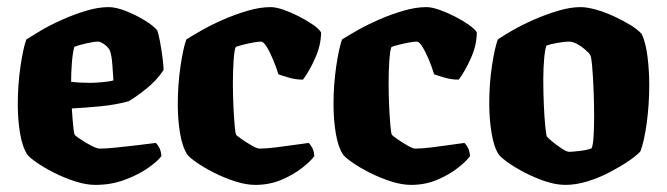

<svg xmlns="http://www.w3.org/2000/svg" viewBox="-20 -520 1876 540"><path d="M248 0Q222 0 191 -10Q160 -20 131.5 -34.5Q103 -49 83 -63Q63 -77 57 -85Q43 -106 36.5 -144.5Q30 -183 30 -226Q30 -281 37.5 -332.5Q45 -384 54 -409Q68 -418 94 -433.5Q120 -449 153.5 -464Q187 -479 221.5 -489.5Q256 -500 286 -500Q306 -500 334 -489Q362 -478 386.5 -463Q411 -448 422 -435Q426 -425 430 -403Q434 -381 437 -358.5Q440 -336 440 -323Q421 -294 391 -270Q361 -246 341 -235Q304 -225 262 -221Q220 -217 182 -215Q184 -184 186 -164.5Q188 -145 190 -141Q192 -138 206 -128.5Q220 -119 236.5 -110.5Q253 -102 260 -102Q278 -102 306.5 -105Q335 -108 365.5 -111.5Q396 -115 418 -118Q423 -114 428 -104.5Q433 -95 434 -81Q424 -67 397 -48Q370 -29 331.5 -14.5Q293 0 248 0ZM234 -287Q247 -287 269 -289Q291 -291 299 -294Q298 -311 296 -338Q294 -365 289 -378Q283 -389 272.5 -396Q262 -403 256 -403Q245 -403 222.5 -398Q200 -393 189 -388Q184 -369 182 -341.5Q180 -314 180 -290Q204 -287 234 -287Z M698 0Q672 0 641 -10Q610 -20 581.5 -34.5Q553 -49 533 -63Q513 -77 507 -85Q493 -106 486.5 -144.5Q480 -183 480 -226Q480 -281 487.5 -332.5Q495 -384 504 -409Q518 -418 545 -433.5Q572 -449 606 -464Q640 -479 675.5 -489.5Q711 -500 741 -500Q756 -500 777.5 -492.5Q799 -485 820.5 -474Q842 -463 859.5 -451Q877 -439 883 -429Q883 -393 866 -355.5Q849 -318 832 -296Q812 -296 793 -301.5Q774 -307 763 -311Q757 -331 748 -352.5Q739 -374 730 -388.5Q721 -403 714 -403Q707 -403 693 -400.5Q679 -398 665 -394.5Q651 -391 643 -388Q639 -379 637 -349.5Q635 -320 635 -287Q635 -253 636.5 -221Q638 -189 640 -167Q642 -145 644 -141Q645 -139 658.5 -129.5Q672 -120 687.5 -111Q703 -102 710 -102Q727 -102 756 -105.5Q785 -109 812 -113Q839 -117 848 -118Q853 -114 858 -104.5Q863 -95 864 -81Q854 -67 830 -48Q806 -29 772 -14.5Q738 0 698 0Z M1136 0Q1110 0 1079 -10Q1048 -20 1019.5 -34.5Q991 -49 971 -63Q951 -77 945 -85Q931 -106 924.5 -144.5Q918 -183 918 -226Q918 -281 925.5 -332.5Q933 -384 942 -409Q956 -418 983 -433.5Q1010 -449 1044 -464Q1078 -479 1113.5 -489.5Q1149 -500 1179 -500Q1194 -500 1215.5 -492.5Q1237 -485 1258.5 -474Q1280 -463 1297.5 -451Q1315 -439 1321 -429Q1321 -393 1304 -355.5Q1287 -318 1270 -296Q1250 -296 1231 -301.5Q1212 -307 1201 -311Q1195 -331 1186 -352.5Q1177 -374 1168 -388.5Q1159 -403 1152 -403Q1145 -403 1131 -400.5Q1117 -398 1103 -394.5Q1089 -391 1081 -388Q1077 -379 1075 -349.5Q1073 -320 1073 -287Q1073 -253 1074.5 -221Q1076 -189 1078 -167Q1080 -145 1082 -141Q1083 -139 1096.5 -129.5Q1110 -120 1125.5 -111Q1141 -102 1148 -102Q1165 -102 1194 -105.5Q1223 -109 1250 -113Q1277 -117 1286 -118Q1291 -114 1296 -104.5Q1301 -95 1302 -81Q1292 -67 1268 -48Q1244 -29 1210 -14.5Q1176 0 1136 0Z M1570 0Q1544 0 1514 -10Q1484 -20 1456 -34.5Q1428 -49 1408.5 -63Q1389 -77 1383 -85Q1369 -106 1362.5 -146Q1356 -186 1356 -229Q1356 -284 1363.5 -334Q1371 -384 1380 -409Q1393 -418 1419.5 -433.5Q1446 -449 1480 -464Q1514 -479 1549 -489.5Q1584 -500 1613 -500Q1631 -500 1656 -493Q1681 -486 1707 -474Q1733 -462 1754 -449Q1775 -436 1785 -424Q1796 -401 1801 -361.5Q1806 -322 1806 -281Q1806 -226 1799 -174.5Q1792 -123 1781 -94Q1770 -82 1747 -66.5Q1724 -51 1694.5 -35.5Q1665 -20 1632.5 -10Q1600 0 1570 0ZM1581 -93Q1589 -93 1610.5 -95.5Q1632 -98 1644 -103Q1648 -112 1649.5 -137.5Q1651 -163 1651 -194Q1651 -228 1649.5 -266Q1648 -304 1645.5 -332.5Q1643 -361 1640 -365Q1637 -371 1626.5 -380Q1616 -389 1603.5 -396Q1591 -403 1580 -403Q1569 -403 1548.5 -399.5Q1528 -396 1517 -392Q1513 -383 1510.5 -356Q1508 -329 1508 -296Q1508 -262 1509.5 -226.5Q1511 -191 1513.5 -165.5Q1516 -140 1518 -136Q1520 -133 1532.5 -122.5Q1545 -112 1559.5 -102.5Q1574 -93 1581 -93Z"/></svg>

Font: Texturina 72pt Black
Style: Regular
Weight: 900
Designer: Guillermo Torres Carreño
Foundry: Omnibus-Type
Version: Version 1.002; ttfautohint (v1.8.3)